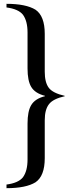

<svg xmlns="http://www.w3.org/2000/svg" viewBox="-20 -735 373 1004"><path d="M214 -106V92Q214 185 166 218Q116 249 14 249V230Q76 222 100 192Q124 159 124 99V-89Q124 -153 143 -185Q163 -219 215 -232V-234Q163 -247 143 -281Q124 -313 124 -377V-565Q124 -625 100 -658Q76 -688 14 -696V-715Q116 -715 166 -684Q214 -651 214 -558V-360Q214 -304 235 -276Q256 -248 318 -234L319 -232Q257 -218 236 -190Q214 -162 214 -106Z"/></svg>

Font: Bailleul Roman
Style: Roman
Weight: 400
Version: Version 1